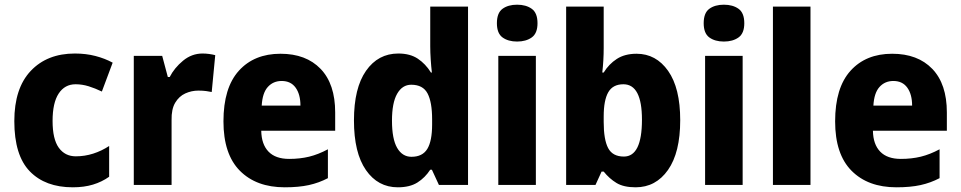

<svg xmlns="http://www.w3.org/2000/svg" viewBox="-20 -788 4093 818"><path d="M290 10Q173 10 107 -58Q41 -126 41 -272Q41 -412 111 -486Q181 -560 299 -560Q346 -560 386.5 -549.5Q427 -539 460 -521L414 -398Q385 -412 357.5 -420.5Q330 -429 302 -429Q256 -429 230 -389.5Q204 -350 204 -273Q204 -195 230.5 -158.5Q257 -122 303 -122Q341 -122 377 -133.5Q413 -145 445 -166V-35Q414 -13 376 -1.5Q338 10 290 10Z M843 -560Q857 -560 871.5 -558Q886 -556 897 -553L882 -396Q872 -398 858.5 -400Q845 -402 825 -402Q796 -402 769.5 -390Q743 -378 726.5 -350.5Q710 -323 711 -276V0H550V-550H671L695 -460H703Q723 -499 760 -529.5Q797 -560 843 -560Z M1175 -559Q1284 -559 1346 -494.5Q1408 -430 1408 -309V-231H1093Q1094 -173 1124 -142Q1154 -111 1212 -111Q1258 -111 1297 -120.5Q1336 -130 1377 -152V-29Q1339 -9 1296 0.5Q1253 10 1193 10Q1072 10 1002 -60.5Q932 -131 932 -271Q932 -414 997.5 -486.5Q1063 -559 1175 -559ZM1180 -443Q1144 -443 1121 -417.5Q1098 -392 1095 -338H1260Q1260 -386 1239.5 -414.5Q1219 -443 1180 -443Z M1675 10Q1590 10 1539 -63.5Q1488 -137 1488 -275Q1488 -413 1539.5 -486.5Q1591 -560 1677 -560Q1727 -560 1760 -538Q1793 -516 1816 -479H1820Q1817 -504 1815 -534.5Q1813 -565 1813 -591V-760H1974V0H1850L1820 -65H1813Q1791 -31 1758.5 -10.5Q1726 10 1675 10ZM1733 -120Q1780 -120 1800.5 -153.5Q1821 -187 1821 -258V-280Q1821 -353 1801.5 -390Q1782 -427 1732 -427Q1694 -427 1672 -388.5Q1650 -350 1650 -274Q1650 -196 1672 -158Q1694 -120 1733 -120Z M2183 -768Q2221 -768 2245.5 -750.5Q2270 -733 2270 -689Q2270 -646 2245.5 -628.5Q2221 -611 2183 -611Q2145 -611 2121 -628.5Q2097 -646 2097 -689Q2097 -733 2121 -750.5Q2145 -768 2183 -768ZM2263 -550V0H2103V-550Z M2552 -583Q2552 -558 2550.5 -531.5Q2549 -505 2546 -479H2552Q2574 -515 2608 -537Q2642 -559 2692 -559Q2775 -559 2826.5 -486Q2878 -413 2878 -276Q2878 -138 2826 -64Q2774 10 2688 10Q2637 10 2606.5 -8.5Q2576 -27 2552 -57H2543L2517 0H2392V-760H2552ZM2636 -429Q2591 -429 2571.5 -395Q2552 -361 2552 -292V-268Q2552 -193 2571 -157Q2590 -121 2638 -121Q2715 -121 2715 -278Q2715 -429 2636 -429Z M3064 -768Q3102 -768 3126.5 -750.5Q3151 -733 3151 -689Q3151 -646 3126.5 -628.5Q3102 -611 3064 -611Q3026 -611 3002 -628.5Q2978 -646 2978 -689Q2978 -733 3002 -750.5Q3026 -768 3064 -768ZM3144 -550V0H2984V-550Z M3433 0H3273V-760H3433Z M3781 -559Q3890 -559 3952 -494.5Q4014 -430 4014 -309V-231H3699Q3700 -173 3730 -142Q3760 -111 3818 -111Q3864 -111 3903 -120.5Q3942 -130 3983 -152V-29Q3945 -9 3902 0.5Q3859 10 3799 10Q3678 10 3608 -60.5Q3538 -131 3538 -271Q3538 -414 3603.5 -486.5Q3669 -559 3781 -559ZM3786 -443Q3750 -443 3727 -417.5Q3704 -392 3701 -338H3866Q3866 -386 3845.5 -414.5Q3825 -443 3786 -443Z"/></svg>

Font: Noto Sans Lao UI SemCond ExtBd
Style: Regular
Weight: 800
Width: 4
Designer: Monotype Design Team
Foundry: Monotype Imaging Inc.
Version: Version 2.000; ttfautohint (v1.8.4.7-5d5b)